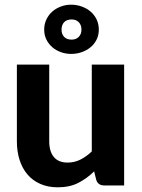

<svg xmlns="http://www.w3.org/2000/svg" viewBox="-20 -791 606 819"><path d="M52 0ZM190 -515.5V-188Q190 -145 209.8 -121.2Q229.5 -97.5 268.5 -97.5Q297.5 -97.5 323 -110.2Q348.5 -123 371.5 -145V-515.5H509.5V0H424.5Q398 0 390.5 -24L381.5 -60Q350.5 -29.5 313.8 -10.8Q277 8 226.5 8Q184.5 8 151.8 -6.5Q119 -21 97 -47Q75 -73 63.5 -109Q52 -145 52 -188V-515.5ZM168.5 -664.5Q168.5 -688.5 178 -708.2Q187.5 -728 203.2 -741.8Q219 -755.5 239.8 -763.2Q260.5 -771 283.5 -771Q307 -771 328.5 -763.2Q350 -755.5 366.2 -741.8Q382.5 -728 392 -708.2Q401.5 -688.5 401.5 -664.5Q401.5 -641 392 -622Q382.5 -603 366.2 -589.5Q350 -576 328.5 -568.5Q307 -561 283.5 -561Q260.5 -561 239.8 -568.5Q219 -576 203.2 -589.5Q187.5 -603 178 -622Q168.5 -641 168.5 -664.5ZM242.5 -664.5Q242.5 -645.5 253.5 -633.8Q264.5 -622 285.5 -622Q304.5 -622 316 -633.8Q327.5 -645.5 327.5 -664.5Q327.5 -684.5 316 -696.2Q304.5 -708 285.5 -708Q264.5 -708 253.5 -696.2Q242.5 -684.5 242.5 -664.5Z"/></svg>

Font: Lato Heavy
Style: Regular
Weight: 800
Designer: Lukasz Dziedzic
Foundry: tyPoland Lukasz Dziedzic
Version: Version 2.007; 2014-02-27